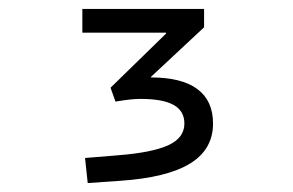

<svg xmlns="http://www.w3.org/2000/svg" viewBox="-20 -730 654 429"><path d="M351 -657H164V-710H436V-669L317 -558V-557Q386 -557 421 -531Q456 -505 456 -454Q456 -396 404.5 -364.5Q353 -333 248 -326L176 -321L170 -377L243 -383Q320 -389 356 -405.5Q392 -422 392 -454Q392 -482 368 -495.5Q344 -509 294 -509Q282 -509 269 -507.5Q256 -506 238 -503L227 -534L351 -655Z"/></svg>

Font: Intel One Mono
Style: Regular
Weight: 400
Monospace: yes
Designer: Fred Shallcrass
Foundry: Frere-Jones Type LLC
Version: Version 1.400;hotconv 1.1.0;makeotfexe 2.6.0;FJTRelease1.4